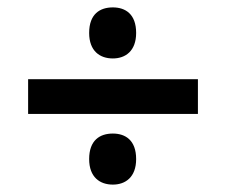

<svg xmlns="http://www.w3.org/2000/svg" viewBox="-20 -584 611 519"><path d="M285 -426C319 -426 348 -446 348 -495C348 -546 319 -564 285 -564C250 -564 221 -546 221 -495C221 -446 250 -426 285 -426ZM56 -370V-276H515V-370ZM285 -85C319 -85 348 -105 348 -154C348 -205 319 -223 285 -223C250 -223 221 -205 221 -154C221 -105 250 -85 285 -85Z"/></svg>

Font: Noto Sans Gurmukhi SemiBold
Style: Regular
Weight: 600
Designer: Jelle Bosma - Monotype Design Team
Foundry: Monotype Imaging Inc.
Version: Version 2.004